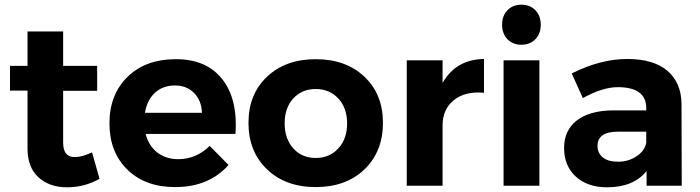

<svg xmlns="http://www.w3.org/2000/svg" viewBox="-20 -797 3004 824"><path d="M251 -185.1Q251 -121.1 303.2 -123Q332 -123 375 -143.1L407.2 -29.8Q343.3 6.8 267.6 6.8Q191.9 6.8 145 -36.1Q98.1 -79.1 98.1 -159.2V-408.2H22.9V-514.2H98.1V-662.1H251V-514.2H397V-407.2H251Z M729.5 -430.2Q678.2 -429.7 644.5 -398.4Q610.8 -367.2 602.1 -313H846.7Q844.7 -366.2 812.5 -398.4Q780.3 -430.7 729.5 -430.2ZM526.9 -466.8Q604.5 -543 735.4 -543Q866.2 -543 933.6 -457.5Q1001 -372.1 990.7 -222.2H605Q618.2 -171.4 654.8 -142.6Q691.9 -114.3 743.7 -113.8Q822.8 -113.8 879.9 -170.9L960.9 -88.9Q876 6.3 731 5.9Q603 5.9 526.4 -69.3Q449.7 -144.5 449.7 -267.6Q449.7 -390.6 526.9 -466.8Z M1201.7 -267.1Q1201.7 -201.2 1238.8 -160.2Q1275.4 -119.1 1335 -119.1Q1394.5 -119.1 1432.1 -160.2Q1469.7 -201.2 1469.7 -267.1Q1469.7 -333 1432.1 -374Q1394.5 -415 1335 -415Q1275.4 -415 1238.3 -374Q1201.2 -333 1201.7 -267.1ZM1543.9 -69.8Q1464.4 5.9 1335 5.9Q1205.6 5.9 1126 -70.3Q1046.4 -146.5 1046.4 -269.5Q1046.4 -392.6 1126 -467.8Q1205.6 -543 1335 -543Q1464.4 -543 1543.9 -467.8Q1623.5 -392.6 1623.5 -269.5Q1623.5 -146.5 1543.9 -69.8Z M1725.6 0V-538.1H1879.4V-440.9Q1936.5 -542 2057.1 -543.9V-398.9Q1976.1 -406.2 1927.7 -367.2Q1879.4 -328.1 1879.4 -258.8V0Z M2141.1 0V-538.1H2294.9V0ZM2157.7 -628.9Q2134.8 -652.8 2134.8 -690.9Q2134.8 -729 2157.7 -752.9Q2180.7 -776.9 2217.8 -776.9Q2254.9 -776.9 2277.8 -752.9Q2300.8 -729 2300.8 -690.9Q2300.8 -652.8 2277.8 -628.9Q2254.9 -605 2217.8 -605Q2180.7 -605 2157.7 -628.9Z M2544.4 -170.9Q2544.4 -140.1 2566.9 -121.6Q2589.4 -103 2633.3 -103Q2676.3 -103 2711.4 -126Q2746.6 -148.9 2753.4 -184.1V-231.9H2632.8Q2544.4 -231.9 2544.4 -170.9ZM2753.4 -333Q2753.4 -422.9 2631.3 -422.9Q2565.9 -422.9 2481.4 -376L2433.6 -481.9Q2558.1 -543.9 2671.4 -543.9Q2784.7 -543.9 2844.2 -493.2Q2903.8 -442.4 2904.8 -351.1L2905.8 0H2754.9V-63Q2698.7 6.8 2585.4 6.8Q2500.5 6.8 2450.7 -39.6Q2400.9 -85.9 2400.9 -161.6Q2400.9 -237.3 2454.6 -279.3Q2508.3 -321.3 2605.5 -323.2H2753.4Z"/></svg>

Font: TruenoSBd
Style: Demi
Weight: 600
Designer: Julieta Ulanovsky
Foundry: Julieta Ulanovsky
Version: Version 3.001b